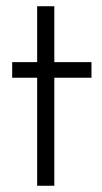

<svg xmlns="http://www.w3.org/2000/svg" viewBox="-20 -595 326 615"><path d="M99 -575H154V-396H273V-346H154V0H99V-346H19V-396H99Z"/></svg>

Font: Josefin Sans
Style: Regular
Weight: 400
Designer: Santiago Orozco
Foundry: Typemade
Version: Version 1.0